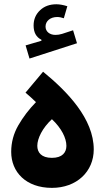

<svg xmlns="http://www.w3.org/2000/svg" viewBox="-20 -887 498 912"><path d="M299.8 -857.4C279.8 -863.8 262.2 -866.7 248 -866.7C216.3 -866.7 190.4 -857.4 170.4 -838.4C149.9 -819.3 139.6 -794.9 139.6 -766.1C139.6 -732.9 151.9 -710.4 176.8 -698.2V-693.4L101.6 -671.4L120.1 -608.9L345.7 -681.6L327.1 -743.2L274.9 -726.1C264.2 -722.7 253.4 -721.2 243.2 -721.2C215.8 -721.2 196.3 -737.3 196.3 -760.7C196.3 -787.6 219.7 -806.2 251.5 -806.2C262.7 -806.2 272.9 -803.7 283.2 -800.3ZM226.6 5.4C344.2 5.4 425.3 -71.8 425.3 -177.2C425.3 -322.8 300.3 -451.7 184.6 -546.4L101.1 -446.8C118.2 -432.6 135.3 -417 150.9 -401.9C117.2 -367.2 89.4 -330.6 66.9 -291.5C44.4 -252.4 33.2 -210.4 33.2 -165.5C33.2 -69.8 103.5 5.4 226.6 5.4ZM226.6 -137.2C175.8 -137.2 157.2 -163.6 157.2 -194.3C157.2 -229.5 181.6 -279.3 226.6 -320.8C272 -278.3 295.4 -231 295.4 -194.3C295.4 -163.6 276.9 -137.2 226.6 -137.2Z"/></svg>

Font: Estedad Bold
Style: Regular
Weight: 700
Designer: Amin Abedi
Version: Version 7.3